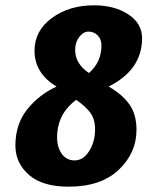

<svg xmlns="http://www.w3.org/2000/svg" viewBox="-20 -693 614 723"><path d="M238 10Q140 10 89 -34.5Q38 -79 38 -145Q38 -225 82 -280.5Q126 -336 193 -367Q110 -417 110 -502Q110 -577 175 -625Q240 -673 334 -673Q411 -673 463 -639Q515 -605 515 -549Q515 -430 389 -367Q439 -339 466.5 -301Q494 -263 494 -204Q494 -117 427 -53.5Q360 10 238 10ZM261 -89Q294 -89 316 -124.5Q338 -160 338 -205Q338 -244 320.5 -268Q303 -292 267 -317Q195 -264 195 -175Q195 -139 212.5 -114Q230 -89 261 -89ZM313 -574Q294 -574 278.5 -554Q263 -534 263 -505Q263 -453 315 -418Q362 -459 362 -522Q362 -545 348 -559.5Q334 -574 313 -574Z"/></svg>

Font: Overlock Black
Style: Italic
Weight: 900
Designer: Dario Muhafara
Foundry: Dario Manuel Muhafara
Version: Version 1.002